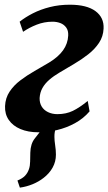

<svg xmlns="http://www.w3.org/2000/svg" viewBox="-20 -566 472 836"><path d="M66.5 251 56 220Q78 211 89.2 199Q100.5 187 106 170.5Q111 156 111.2 137.2Q111.5 118.5 112 98.5Q113 60 131.2 37.2Q149.5 14.5 164 -5L245.5 -49Q231 -31 223.8 -11Q216.5 9 217 30.5Q217 45.5 220.2 66.5Q223.5 87.5 223.5 107.5Q223.5 137.5 209.5 163Q195.5 188.5 170.5 208Q149 225 122.2 236Q95.5 247 66.5 251ZM146.5 10Q102.5 10 69.2 -4Q36 -18 18.2 -43.8Q0.5 -69.5 2 -104Q3.5 -139.5 21.8 -167Q40 -194.5 68.8 -216.2Q97.5 -238 130.5 -256.8Q163.5 -275.5 193.5 -293.5Q234 -318 254.8 -347.2Q275.5 -376.5 277 -411.5Q278 -433 268.2 -446.2Q258.5 -459.5 242.8 -465.5Q227 -471.5 209 -471.5Q172.5 -471.5 139.5 -458.5Q106.5 -445.5 80.5 -427.5L65.5 -471.5Q90 -491 123.2 -508Q156.5 -525 197 -535.2Q237.5 -545.5 284 -545.5Q358 -545.5 395.8 -517.5Q433.5 -489.5 431 -441.5Q429.5 -407 411.2 -379.5Q393 -352 364.2 -329.5Q335.5 -307 302.8 -287.8Q270 -268.5 239 -250Q213.5 -235 194.5 -218.5Q175.5 -202 164.8 -182.8Q154 -163.5 152.5 -139Q152 -118 161.5 -102.2Q171 -86.5 189 -77.8Q207 -69 230 -69Q267.5 -69 297 -83.2Q326.5 -97.5 362 -126.5L370 -81Q343 -49.5 306.2 -29.5Q269.5 -9.5 228.5 0.2Q187.5 10 146.5 10Z"/></svg>

Font: Merriweather 72pt ExtraBold
Style: Italic
Weight: 800
Italic angle: -7.8°
Version: Version 2.101